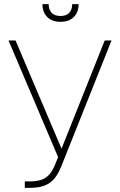

<svg xmlns="http://www.w3.org/2000/svg" viewBox="-20 -904 584 934"><path d="M100.6 -21.5H123Q159.2 -21.5 182.4 -29.8Q205.6 -38.1 221.2 -56.6Q236.8 -75.2 250 -108.4L262.7 -139.6L21.5 -707H55.7L279.3 -180.7L489.3 -707H522.5L279.3 -97.7Q263.7 -58.1 244.4 -35.2Q225.1 -12.2 196.8 -1.2Q168.5 9.8 125 9.8H100.6ZM274.4 -797.9Q233.4 -797.9 210 -821Q186.5 -844.2 186.5 -883.8H216.8Q216.8 -856.4 231.4 -841.3Q246.1 -826.2 274.4 -826.2Q301.8 -826.2 316.4 -841.3Q331.1 -856.4 331.1 -883.8H362.3Q362.3 -844.2 338.9 -821Q315.4 -797.9 274.4 -797.9Z"/></svg>

Font: Pretendard JP Thin
Style: Regular
Weight: 100
Designer: Base glyphs from Inter by Rasmus Andersson; Hangeul glyphs from Noto Sans CJK(Source Han Sans) by Jang Soo-young and Kan
Foundry: Kil Hyung-jin
Version: Version 1.309